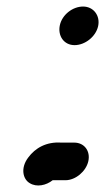

<svg xmlns="http://www.w3.org/2000/svg" viewBox="-20 -521 334 587"><path d="M250 -28C257 -59 238 -85 207 -85H167C122 -88 88 -69 66 -39C42 -7 50 27 71 39C92 52 121 46 141 30H180C211 30 243 3 250 -28ZM163 -444C156 -412 175 -383 208 -383C240 -383 273 -409 280 -441C287 -473 266 -501 234 -501C202 -501 170 -476 163 -444Z"/></svg>

Font: Electronic
Style: UltHvIt
Weight: 900
Version: Version 1.011